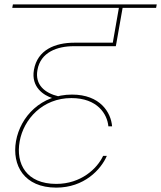

<svg xmlns="http://www.w3.org/2000/svg" viewBox="-20 -760 736 877"><path d="M247 -320C184 -335 139 -373 151 -440C165 -522 242 -549 317 -549H509L512 -565H320C231 -565 151 -532 135 -441C121 -361 181 -324 219 -312ZM512 -565 540 -724H693L696 -740H39L36 -724H523L494 -558ZM309 -328C168 -328 73 -228 53 -115C34 -5 90 97 237 97C364 97 441 15 468 -48H451C424 10 350 80 237 80C101 80 51 -11 70 -115C88 -215 174 -312 306 -312C425 -312 470 -239 475 -183H492C487 -246 438 -328 309 -328Z"/></svg>

Font: Poppins Devanagari Thin
Style: Italic
Weight: 100
Italic angle: -10°
Designer: Ninad Kale (Devanagari), Jonny Pinhorn (Latin)
Foundry: Indian Type Foundry
Version: 4.005